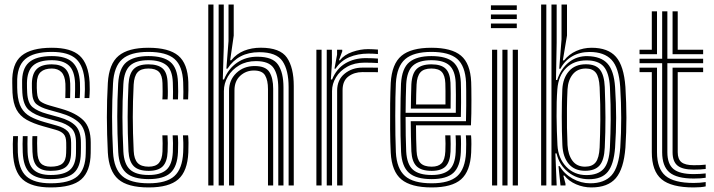

<svg xmlns="http://www.w3.org/2000/svg" viewBox="-20 -820 3159 849"><path d="M204.2 -64.5Q164.5 -64.5 144.9 -83.4Q125.2 -102.2 123.5 -149Q123 -163.8 122.8 -183.4Q122.5 -203 123.5 -218H144.8Q144 -203.5 144.1 -186.9Q144.2 -170.2 145 -149.8Q146.2 -113.2 160.4 -98.1Q174.5 -83 204.2 -83Q239.8 -83 255.8 -96.8Q271.8 -110.5 272.5 -143.2Q273 -157.2 273 -166.8Q273 -176.2 272.8 -189Q272.5 -215.5 261.2 -227.5Q250 -239.5 225.8 -246.2L170.5 -261.8Q126.8 -274 97.6 -290.5Q68.5 -307 53.1 -335.1Q37.8 -363.2 35.2 -410.2Q34.8 -423.5 34.6 -433.1Q34.5 -442.8 34.2 -453.2Q31.8 -537.8 74.9 -573.2Q118 -608.8 209.2 -608.8Q294 -608.8 332.6 -573.4Q371.2 -538 376.2 -456.8Q377 -444.5 376.9 -424.8Q376.8 -405 375 -386.5H353.8Q355.2 -404.8 355.4 -424.6Q355.5 -444.5 354.8 -455.5Q351 -527.2 317 -558.9Q283 -590.5 209.2 -590.5Q128 -590.5 91 -558.1Q54 -525.8 56 -452.5Q56 -442.5 56 -432.6Q56 -422.8 57 -410.2Q60.2 -367.5 74.4 -343Q88.5 -318.5 113.9 -304.6Q139.2 -290.8 176.2 -280.2L231 -264.8Q264.2 -255.5 279.4 -239.4Q294.5 -223.2 294.5 -189Q294.5 -174.8 294.6 -166.1Q294.8 -157.5 294.2 -142.8Q293.5 -101.8 272.9 -83.1Q252.2 -64.5 204.2 -64.5ZM204.2 -28Q142 -28 112.5 -55Q83 -82 80.5 -147.2Q79.8 -163.5 79.8 -183.8Q79.8 -204 80.8 -218H102Q101.2 -204.2 101.4 -184Q101.5 -163.8 102 -148.2Q104.2 -92.5 128.6 -69.4Q153 -46.2 204.2 -46.2Q262.8 -46.2 288.9 -68.5Q315 -90.8 316 -143Q316.2 -155.5 316.2 -165.9Q316.2 -176.2 316.2 -189Q316.2 -233.8 295.4 -253.2Q274.5 -272.8 236.2 -283.2L182.2 -298Q133.5 -311.2 107.9 -333.2Q82.2 -355.2 78.8 -409.8Q78 -421.5 77.9 -432.1Q77.8 -442.8 77.8 -452.2Q76 -515.2 107.6 -543.6Q139.2 -572 209.2 -572Q272.2 -572 301.2 -544Q330.2 -516 333.5 -454.5Q334 -444 334 -424.1Q334 -404.2 332.5 -386.5H311.2Q311.8 -404.2 312.1 -424.2Q312.5 -444.2 312 -451.5Q310 -506.5 284.8 -530.1Q259.5 -553.8 209.2 -553.8Q152.2 -553.8 126.1 -529.9Q100 -506 99.2 -452.8Q99 -440.5 99.4 -430.8Q99.8 -421 100.2 -410.5Q102.5 -364 124.4 -346Q146.2 -328 188 -316.5L241.2 -301.8Q291 -287.8 314.4 -263.5Q337.8 -239.2 337.8 -189Q337.8 -178.2 337.9 -167.4Q338 -156.5 337.5 -142.8Q336.5 -81.5 305.9 -54.8Q275.2 -28 204.2 -28ZM204.2 8.8Q120.2 8.8 80.5 -26.2Q40.8 -61.2 37.2 -145.5Q36.5 -164.8 36.6 -183.5Q36.8 -202.2 38 -218H59.5Q58.5 -204.2 58.4 -184Q58.2 -163.8 58.8 -146.2Q62 -71.5 96.5 -40.5Q131 -9.5 204.2 -9.5Q287 -9.5 322.6 -40.6Q358.2 -71.8 359.2 -142.5Q359.8 -157.2 359.6 -166Q359.5 -174.8 359.5 -189Q359.5 -249.5 330.2 -277.1Q301 -304.8 246.5 -320.2L193.8 -335Q161 -344.2 142.5 -358.4Q124 -372.5 122 -410.5Q121.5 -421.8 121.1 -431.1Q120.8 -440.5 121 -452Q122.2 -495 143 -515.2Q163.8 -535.5 209.2 -535.5Q248.8 -535.5 268.9 -515.8Q289 -496 290.5 -450.8Q291.2 -428 290 -386.5H268.8Q269.5 -405 269.5 -424Q269.5 -443 269.2 -449.8Q267.2 -485.2 251.6 -501.1Q236 -517 209.2 -517Q177.2 -517 160.4 -501.9Q143.5 -486.8 142.8 -452Q142 -430.2 143.8 -410.5Q145.8 -381.2 159.4 -371.2Q173 -361.2 199.8 -353.5L251.5 -338.8Q315.5 -320.5 348.4 -288.6Q381.2 -256.8 381.2 -189Q381.2 -174.5 381.2 -165.8Q381.2 -157 381 -142.5Q379.8 -62.8 339.5 -27Q299.2 8.8 204.2 8.8Z M637.5 8.8Q544.5 8.8 503 -27.4Q461.5 -63.5 456.8 -145.8Q452.8 -226.5 452.6 -301.6Q452.5 -376.8 456.8 -453Q461.8 -537.8 504.4 -573.2Q547 -608.8 636.2 -608.8Q726.5 -608.8 768.2 -574Q810 -539.2 812.8 -457.2Q813.2 -441.5 813.1 -420.9Q813 -400.2 811.8 -380.5H790.2Q791 -393.8 790.9 -413.2Q790.8 -432.8 790 -456.5Q787.2 -528.2 751.5 -559.4Q715.8 -590.5 636.2 -590.5Q557 -590.5 520.5 -558.2Q484 -526 479.8 -451.8Q475.8 -378.8 475.6 -304.5Q475.5 -230.2 479.8 -146.8Q483.8 -73.5 520.5 -41.5Q557.2 -9.5 637.5 -9.5Q716 -9.5 751.2 -41.5Q786.5 -73.5 790 -146.2Q791 -170.5 790.6 -189.5Q790.2 -208.5 789 -221.5H811.8Q813.2 -209.5 813.5 -189Q813.8 -168.5 812.8 -145.5Q809 -62.8 768.2 -27Q727.5 8.8 637.5 8.8ZM637.5 -28Q568.2 -28 537.1 -56.5Q506 -85 502.8 -148Q498.5 -232.5 498.5 -304.6Q498.5 -376.8 502.5 -449.8Q506.5 -518.5 539.2 -545.2Q572 -572 636.2 -572Q702 -572 733.4 -545.8Q764.8 -519.5 767 -455.8Q767.8 -434 767.9 -415Q768 -396 767 -380.5H744.5Q745.2 -394.2 745.1 -413.1Q745 -432 744.2 -455.2Q742.2 -511 715.1 -532.4Q688 -553.8 636.2 -553.8Q581 -553.8 554.9 -529.8Q528.8 -505.8 525.5 -448.5Q521.2 -373.2 521.4 -301.9Q521.5 -230.5 525.5 -150Q528.5 -95 554.5 -70.6Q580.5 -46.2 637.5 -46.2Q689.5 -46.2 715.5 -69Q741.5 -91.8 744.2 -147.2Q746 -190 743.5 -221.5H766.2Q769 -191.5 767 -146.8Q764.2 -83.8 734.1 -55.9Q704 -28 637.5 -28ZM637.5 -64.5Q592.2 -64.5 571.5 -85.1Q550.8 -105.8 548.2 -151Q544.2 -235 544.4 -303Q544.5 -371 548.2 -447.5Q551 -494.5 571.5 -515Q592 -535.5 636.2 -535.5Q678.2 -535.5 699 -517.4Q719.8 -499.2 721.2 -453.2Q722 -437 722.2 -416.5Q722.5 -396 721 -380.5H698Q699.2 -396.2 699.1 -415.1Q699 -434 698.5 -452.8Q697.5 -486.8 683 -501.9Q668.5 -517 636.2 -517Q603.2 -517 588.2 -500.2Q573.2 -483.5 571 -445.8Q567.2 -371 567.2 -302.5Q567.2 -234 571.2 -152.2Q573 -116.2 588.5 -99.6Q604 -83 637.5 -83Q668.5 -83 682.8 -99.5Q697 -116 698.5 -150.2Q700 -187.5 698 -221.5H720.8Q721.8 -207 722 -187.4Q722.2 -167.8 721.2 -149.2Q719.5 -105 699.9 -84.8Q680.2 -64.5 637.5 -64.5Z M1256.2 0V-435.2Q1256.2 -509.8 1229.2 -549.5Q1202.2 -589.2 1126.2 -589.2Q1033.2 -589.2 986 -516.5H981L990.5 -638.5V-800H1013.5V-662.5L997.8 -553.5H1002.5Q1026.2 -582.5 1059.6 -595.8Q1093 -609 1133.2 -609Q1218.5 -609 1248.8 -565.1Q1279 -521.2 1279 -439.5V0ZM901 0V-800H924V0ZM946.8 0V-800H969.5V-614L965.2 -468.5H970.5Q990 -516.8 1028.9 -543.2Q1067.8 -569.8 1119.5 -569.2Q1186.5 -568.8 1210 -533.5Q1233.5 -498.2 1233.5 -434V0H1210.5V-431.2Q1210.5 -488.2 1190 -519Q1169.5 -549.8 1111.8 -549.8Q1069.2 -549.8 1037.4 -530.9Q1005.5 -512 987.8 -481.8Q970 -451.5 970 -417.2V0ZM992.8 0V-419Q992.8 -466.2 1025.1 -497.1Q1057.5 -528 1106 -528Q1154.8 -528 1171.4 -501.2Q1188 -474.5 1188 -427.2V0H1165V-426Q1165 -465 1152.2 -486.6Q1139.5 -508.2 1102.8 -508.2Q1067.8 -508.2 1042.4 -485Q1017 -461.8 1016.8 -421.2L1015.5 0Z M1459 -516.5 1470.5 -578.5V-600H1493.2L1493.5 -593.2L1478.8 -553.5H1483Q1502.2 -578 1537.9 -590.4Q1573.5 -602.8 1607.8 -602.8Q1616.2 -602.8 1629.1 -602.2Q1642 -601.8 1651.2 -600.8V-581Q1643.8 -582 1631.5 -582.5Q1619.2 -583 1608.8 -583Q1562 -583 1524.4 -567.1Q1486.8 -551.2 1464 -516.5ZM1424.8 0V-600H1447.5L1447.8 -542L1443 -468.5H1448.5Q1468 -516.5 1507.1 -539.8Q1546.2 -563 1597 -563Q1610.2 -563 1627.5 -562.4Q1644.8 -561.8 1651.2 -561V-541.2Q1642.8 -542 1624.4 -542.5Q1606 -543 1592.2 -543Q1547.8 -543 1515.5 -525Q1483.2 -507 1465.8 -478.2Q1448.2 -449.5 1448.2 -417.2V0ZM1379 0V-600H1402V0ZM1470.8 0V-419Q1470.8 -467.2 1503.8 -494.1Q1536.8 -521 1582.5 -521Q1599 -521 1618 -521Q1637 -521 1651.2 -520.8V-500.8Q1637.5 -501 1617.8 -501.1Q1598 -501.2 1582.5 -501.2Q1546.5 -501.2 1520.6 -481.9Q1494.8 -462.5 1494.8 -421.2V0Z M1889 8.8Q1797.8 8.8 1755 -26.5Q1712.2 -61.8 1707.8 -145Q1705.5 -189.8 1705 -247.8Q1704.5 -305.8 1705.2 -361.1Q1706 -416.5 1707.8 -453.5Q1712.8 -537.8 1755.2 -573.2Q1797.8 -608.8 1887.5 -608.8Q1976.8 -608.8 2018.2 -574.1Q2059.8 -539.5 2063.5 -457.2Q2064 -449.8 2064.2 -427.9Q2064.5 -406 2064.6 -377.1Q2064.8 -348.2 2064.2 -318.6Q2063.8 -289 2062.5 -265.8H1819.5Q1819.8 -232.2 1820.2 -204.9Q1820.8 -177.5 1822 -152.2Q1823.8 -115 1839.4 -99Q1855 -83 1889 -83Q1918.2 -83 1932.8 -98.1Q1947.2 -113.2 1949.2 -150.5Q1950 -165.8 1950 -185Q1950 -204.2 1948.8 -221.5H1971.8Q1972.8 -203.2 1972.8 -183.4Q1972.8 -163.5 1972.2 -149.5Q1970 -104 1950.5 -84.2Q1931 -64.5 1889 -64.5Q1843.2 -64.5 1822.4 -84.6Q1801.5 -104.8 1799 -151Q1797.8 -181.2 1797.1 -215.8Q1796.5 -250.2 1796.2 -284.2H2040.5Q2041.5 -316.8 2041.6 -353Q2041.8 -389.2 2041.5 -417.9Q2041.2 -446.5 2040.8 -456.2Q2037.2 -528.2 2001.8 -559.4Q1966.2 -590.5 1887.5 -590.5Q1809.5 -590.5 1772.1 -558.8Q1734.8 -527 1730.5 -451.8Q1729.2 -427 1728.5 -389Q1727.8 -351 1727.8 -307.8Q1727.8 -264.5 1728.4 -222.4Q1729 -180.2 1730.5 -147.2Q1734.2 -74.2 1770.8 -41.9Q1807.2 -9.5 1889 -9.5Q1966.2 -9.5 2001.8 -41.2Q2037.2 -73 2040.8 -146.2Q2041.5 -161.8 2041.5 -183.1Q2041.5 -204.5 2040 -221.5H2063Q2064.5 -204.5 2064.4 -183.2Q2064.2 -162 2063.5 -145.5Q2059.5 -62.8 2018.9 -27Q1978.2 8.8 1889 8.8ZM1889 -28Q1819.5 -28 1788.1 -56.1Q1756.8 -84.2 1753.5 -148Q1752 -178.8 1751.2 -219.6Q1750.5 -260.5 1750.6 -303.5Q1750.8 -346.5 1751.4 -385Q1752 -423.5 1753.2 -449.8Q1757.2 -518.2 1790 -545.1Q1822.8 -572 1887.5 -572Q1954 -572 1984.4 -545.1Q2014.8 -518.2 2017.8 -455.8Q2018.2 -446.8 2018.5 -422.4Q2018.8 -398 2018.8 -366.1Q2018.8 -334.2 2017.8 -302.8H1773.5Q1773.5 -260.2 1774.1 -220Q1774.8 -179.8 1776.2 -150.2Q1779.2 -93.8 1805.6 -70Q1832 -46.2 1889 -46.2Q1940.2 -46.2 1966.2 -68.6Q1992.2 -91 1995 -147.5Q1995.8 -163 1995.8 -183Q1995.8 -203 1994.5 -221.5H2017.2Q2018.8 -203.5 2018.6 -183.5Q2018.5 -163.5 2017.8 -147Q2014.8 -83.2 1984.8 -55.6Q1954.8 -28 1889 -28ZM1773.5 -321.2H1995.5Q1996.2 -362.5 1995.9 -401.5Q1995.5 -440.5 1995 -454.8Q1992.5 -507.5 1967.5 -530.6Q1942.5 -553.8 1887.5 -553.8Q1832.5 -553.8 1806 -529.9Q1779.5 -506 1776.2 -448.5Q1775 -424.5 1774.4 -390.4Q1773.8 -356.2 1773.5 -321.2ZM1796.8 -339.8Q1796.8 -360.8 1797.5 -393.5Q1798.2 -426.2 1799 -447.2Q1801.8 -495.5 1822.9 -515.5Q1844 -535.5 1887.5 -535.5Q1930.5 -535.5 1950.2 -516.5Q1970 -497.5 1972 -454.2Q1972.8 -440.8 1972.9 -407.5Q1973 -374.2 1972.5 -339.8ZM1819.8 -358.2H1949.8Q1950.2 -388.8 1949.9 -416.4Q1949.5 -444 1949.2 -452.2Q1947.8 -486 1933.8 -501.5Q1919.8 -517 1887.5 -517Q1854 -517 1839 -500.1Q1824 -483.2 1822 -446.2Q1821 -424.8 1820.5 -403.5Q1820 -382.2 1819.8 -358.2Z M2150.8 -776.2V-796.5H2265.2V-776.2ZM2150.8 -735.8V-756H2265.2V-735.8ZM2150.8 -695.5V-715.8H2265.2V-695.5ZM2247.2 0V-600H2270.2V0ZM2155.8 0V-600H2178.5V0ZM2201.5 0V-600H2224.2V0Z M2372.8 0V-800H2395.8V0ZM2418.5 0V-800H2441.5V-631.2L2438.5 -466.2H2443.8Q2460.2 -516.8 2495.6 -544.8Q2531 -572.8 2578 -571.8Q2638 -570.5 2666.5 -538.6Q2695 -506.8 2699.8 -435.2Q2704.5 -363 2704.5 -299.5Q2704.5 -236 2699.8 -167Q2694.2 -93 2667.5 -60.2Q2640.8 -27.5 2584 -27.5Q2531.5 -27.5 2492.1 -59Q2452.8 -90.5 2441 -141.8H2435.8L2441.5 0ZM2594.8 8.8Q2559.8 8.8 2527.6 -5Q2495.5 -18.8 2475.8 -43.5H2471L2480.5 -7.8V0H2458.5L2449.5 -85.5H2454.8Q2474.8 -51 2511.9 -30.2Q2549 -9.5 2589.8 -9.5Q2652.5 -9.5 2684.4 -45Q2716.2 -80.5 2722.8 -167.8Q2731.2 -295.8 2722.5 -435.8Q2716.8 -520.8 2684.2 -555.5Q2651.8 -590.2 2587.2 -590.2Q2543.2 -590.2 2509.8 -570.6Q2476.2 -551 2458.2 -516H2452.8L2463 -646.2V-800H2487.2V-663L2468.8 -552.8H2474.2Q2496.2 -580.5 2528 -594.6Q2559.8 -608.8 2596 -608.8Q2668.5 -608.8 2703.6 -568.9Q2738.8 -529 2745.5 -435.5Q2749.8 -364 2749.9 -299.9Q2750 -235.8 2745.5 -166.8Q2738.2 -73.2 2703.1 -32.2Q2668 8.8 2594.8 8.8ZM2573 -45.8Q2624.2 -45.8 2649 -73.2Q2673.8 -100.8 2677 -168.5Q2679.8 -229 2680.4 -290.9Q2681 -352.8 2677 -435Q2673.5 -498.2 2649.6 -525.6Q2625.8 -553 2573.8 -553Q2517.5 -553 2483.4 -519.1Q2449.2 -485.2 2444.5 -425.2Q2440.5 -371.5 2441.1 -305.4Q2441.8 -239.2 2445 -178Q2448.2 -120.5 2483.5 -83.1Q2518.8 -45.8 2573 -45.8ZM2567 -64.8Q2520.5 -64.8 2494.9 -95.2Q2469.2 -125.8 2466.8 -178Q2464 -238 2464 -304.6Q2464 -371.2 2466.5 -425Q2469.2 -474.8 2495.9 -505.2Q2522.5 -535.8 2570.8 -535.8Q2614.8 -535.8 2633.4 -511.4Q2652 -487 2654.2 -435Q2657 -361 2657.2 -299.8Q2657.5 -238.5 2654.2 -167.8Q2651.8 -111.8 2631.1 -88.2Q2610.5 -64.8 2567 -64.8ZM2567 -83Q2599 -83 2614.1 -102.4Q2629.2 -121.8 2631.5 -168Q2634 -226.5 2634.6 -289.5Q2635.2 -352.5 2631.5 -434.5Q2629.2 -479.8 2614.8 -498.4Q2600.2 -517 2570.8 -517Q2533.2 -517 2512.5 -491.2Q2491.8 -465.5 2489.5 -424.8Q2487.5 -386.5 2487 -342.4Q2486.5 -298.2 2487.1 -255.4Q2487.8 -212.5 2489.5 -178.5Q2492 -135.8 2511.2 -109.4Q2530.5 -83 2567 -83Z M3047.5 -30.5Q2973 -30.5 2940.5 -57.6Q2908 -84.8 2908 -147V-540.5H2808V-560.2H2908V-770H2931V-560.2H3089.2V-540.5H2931V-147Q2931 -95 2958 -72.6Q2985 -50.2 3047.5 -50.2Q3075 -50.2 3100.5 -53.2V-34Q3081.2 -30.5 3047.5 -30.5ZM2808 -580.2V-600H2862.2V-770H2885.2V-580.2ZM2954 -580.2V-770H2976.8V-600H3089.2V-580.2ZM3047.5 8.8Q2948.2 8.8 2905.2 -27.5Q2862.2 -63.8 2862.2 -147V-501H2808V-520.8H2885.2V-147Q2885.2 -74 2922.9 -42.5Q2960.5 -11 3047.5 -11Q3075 -11 3100.5 -15V4.2Q3080.5 8.8 3047.5 8.8ZM3047.5 -70Q2997.5 -70 2975.8 -87.9Q2954 -105.8 2954 -147V-520.8H3089.2V-501H2976.8V-147Q2976.8 -116.2 2993.2 -102.9Q3009.8 -89.5 3047.5 -89.5Q3062.8 -89.5 3076 -90Q3089.2 -90.5 3100.5 -92V-72.8Q3079.5 -70 3047.5 -70Z"/></svg>

Font: Big Shoulders Inline Text
Style: Bold
Weight: 700
Designer: Patric King
Foundry: XO Type Co
Version: Version 1.000